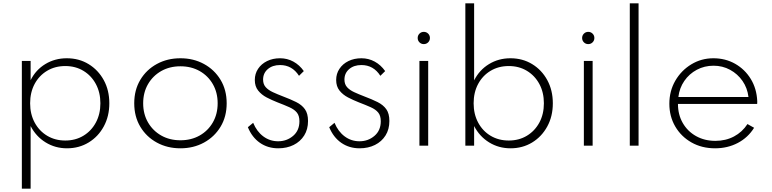

<svg xmlns="http://www.w3.org/2000/svg" viewBox="-20 -880 4662 1160"><path d="M112 260H165V-118.5Q197.5 -55.5 255.5 -19.8Q313.5 16 384.5 16Q458 16 516 -19.5Q574 -55 607.2 -116.5Q640.5 -178 640.5 -256Q640.5 -334.5 607 -395.8Q573.5 -457 515.5 -492.5Q457.5 -528 383.5 -528Q312 -528 254 -493Q196 -458 165 -395.5V-512H112ZM374.5 -31Q313 -31 265 -59.8Q217 -88.5 189.5 -139.5Q162 -190.5 162 -256Q162 -322 189.2 -372.8Q216.5 -423.5 264.5 -452.2Q312.5 -481 374.5 -481Q436 -481 484 -452Q532 -423 559.2 -372.2Q586.5 -321.5 586.5 -256Q586.5 -190.5 559.2 -139.8Q532 -89 484 -60Q436 -31 374.5 -31Z M1070 16Q1149 16 1212.2 -18.5Q1275.5 -53 1312.5 -114.2Q1349.5 -175.5 1349.5 -256Q1349.5 -336.5 1312.5 -397.8Q1275.5 -459 1212.2 -493.5Q1149 -528 1070 -528Q991 -528 927.8 -493.5Q864.5 -459 827.8 -397.8Q791 -336.5 791 -256Q791 -175.5 827.8 -114.2Q864.5 -53 927.8 -18.5Q991 16 1070 16ZM1070 -32.5Q1005 -32.5 954.2 -61.2Q903.5 -90 874.2 -140.5Q845 -191 845 -256Q845 -321 874.2 -371.5Q903.5 -422 954.2 -450.8Q1005 -479.5 1070 -479.5Q1135.5 -479.5 1186.2 -450.8Q1237 -422 1266 -371.5Q1295 -321 1295 -256Q1295 -191 1266 -140.5Q1237 -90 1186.2 -61.2Q1135.5 -32.5 1070 -32.5Z M1661 16Q1713 16 1753.8 -4.2Q1794.5 -24.5 1817.8 -61.5Q1841 -98.5 1841 -149Q1841 -194 1822.2 -220.2Q1803.5 -246.5 1769.2 -263.5Q1735 -280.5 1688.5 -298Q1656 -310.5 1628.8 -323Q1601.5 -335.5 1585.5 -353.2Q1569.5 -371 1569.5 -399Q1569.5 -438 1598 -462.5Q1626.5 -487 1672 -487Q1745 -487 1786.5 -422L1815.5 -450.5Q1789.5 -487.5 1752.5 -507.8Q1715.5 -528 1672 -528Q1628 -528 1593.5 -511Q1559 -494 1539.2 -464.2Q1519.5 -434.5 1519.5 -397Q1519.5 -358 1539.8 -332.8Q1560 -307.5 1591.2 -291.2Q1622.5 -275 1655.5 -262Q1698.5 -245.5 1728.2 -232.2Q1758 -219 1773.5 -200Q1789 -181 1789 -147.5Q1789 -91.5 1750.8 -59Q1712.5 -26.5 1660.5 -26.5Q1610.5 -26.5 1571 -55.8Q1531.5 -85 1509.5 -138L1477.5 -111.5Q1502.5 -50.5 1550.2 -17.2Q1598 16 1661 16Z M2152.5 16Q2204.5 16 2245.2 -4.2Q2286 -24.5 2309.2 -61.5Q2332.5 -98.5 2332.5 -149Q2332.5 -194 2313.8 -220.2Q2295 -246.5 2260.8 -263.5Q2226.5 -280.5 2180 -298Q2147.5 -310.5 2120.2 -323Q2093 -335.5 2077 -353.2Q2061 -371 2061 -399Q2061 -438 2089.5 -462.5Q2118 -487 2163.5 -487Q2236.5 -487 2278 -422L2307 -450.5Q2281 -487.5 2244 -507.8Q2207 -528 2163.5 -528Q2119.5 -528 2085 -511Q2050.5 -494 2030.8 -464.2Q2011 -434.5 2011 -397Q2011 -358 2031.2 -332.8Q2051.5 -307.5 2082.8 -291.2Q2114 -275 2147 -262Q2190 -245.5 2219.8 -232.2Q2249.5 -219 2265 -200Q2280.5 -181 2280.5 -147.5Q2280.5 -91.5 2242.2 -59Q2204 -26.5 2152 -26.5Q2102 -26.5 2062.5 -55.8Q2023 -85 2001 -138L1969 -111.5Q1994 -50.5 2041.8 -17.2Q2089.5 16 2152.5 16Z M2540.5 -613.5Q2556 -613.5 2566.8 -624.2Q2577.5 -635 2577.5 -650.5Q2577.5 -666 2566.8 -676.8Q2556 -687.5 2540.5 -687.5Q2525 -687.5 2514.2 -676.8Q2503.5 -666 2503.5 -650.5Q2503.5 -635 2514.2 -624.2Q2525 -613.5 2540.5 -613.5ZM2514 0H2567V-512H2514Z M3064.5 16Q3137 16 3194.8 -19Q3252.5 -54 3286.2 -115.5Q3320 -177 3320 -256Q3320 -334.5 3286.5 -396Q3253 -457.5 3195 -492.8Q3137 -528 3064 -528Q2992 -528 2934 -492.5Q2876 -457 2844.5 -394.5V-860H2791.5V0H2844.5V-118.5Q2877 -55.5 2935 -19.8Q2993 16 3064.5 16ZM3054 -31Q2992 -31 2944 -59.8Q2896 -88.5 2868.8 -139.5Q2841.5 -190.5 2841.5 -256Q2841.5 -322 2868.8 -372.8Q2896 -423.5 2944 -452.2Q2992 -481 3054 -481Q3115.5 -481 3163.5 -452Q3211.5 -423 3238.8 -372.2Q3266 -321.5 3266 -256Q3266 -190.5 3238.8 -139.8Q3211.5 -89 3163.5 -60Q3115.5 -31 3054 -31Z M3534 -613.5Q3549.5 -613.5 3560.2 -624.2Q3571 -635 3571 -650.5Q3571 -666 3560.2 -676.8Q3549.5 -687.5 3534 -687.5Q3518.5 -687.5 3507.8 -676.8Q3497 -666 3497 -650.5Q3497 -635 3507.8 -624.2Q3518.5 -613.5 3534 -613.5ZM3507.5 0H3560.5V-512H3507.5Z M3785 0H3838V-860H3785Z M4300.5 16Q4376 16 4437.8 -16.5Q4499.5 -49 4536 -108L4496 -130.5Q4464.5 -82 4414.5 -55.5Q4364.5 -29 4302 -29Q4236.5 -29 4185.2 -57.8Q4134 -86.5 4105 -137Q4076 -187.5 4076 -252H4554.5Q4555 -257.5 4555 -261Q4555 -264.5 4555 -269.5Q4551.5 -345 4515.8 -403.2Q4480 -461.5 4421.2 -494.8Q4362.5 -528 4290 -528Q4217.5 -528 4157 -491.5Q4096.5 -455 4060.2 -392.8Q4024 -330.5 4024 -253Q4024 -177 4059.5 -116Q4095 -55 4157.5 -19.5Q4220 16 4300.5 16ZM4078.5 -294Q4085 -348.5 4114.5 -391.2Q4144 -434 4190 -458.5Q4236 -483 4291 -483Q4345.5 -483 4391 -458.2Q4436.5 -433.5 4466 -391Q4495.5 -348.5 4502 -294Z"/></svg>

Font: Spartan Light
Style: Regular
Weight: 300
Designer: Matt Bailey, Mirko Velimirovic
Foundry: Matt Bailey
Version: Version 1.003; ttfautohint (v1.8.3)